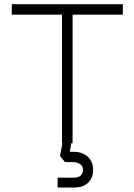

<svg xmlns="http://www.w3.org/2000/svg" viewBox="-20 -670 628 898"><path d="M554.5 -650.5V-601.5H319.5V0H313.5L306.5 40H325Q365.5 40 390.5 63.2Q415.5 86.5 415.5 124Q415.5 162 392.2 184.5Q369 207 329 207H249.5V161H323Q368 161 368 124Q368 106.5 354.2 97.2Q340.5 88 317 88H284L260.5 59.5L272 0H270V-601.5H35V-650.5Z"/></svg>

Font: Overused Grotesk Light
Style: Regular
Weight: 300
Version: Version 0.004